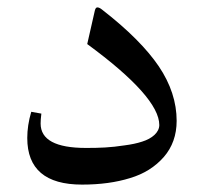

<svg xmlns="http://www.w3.org/2000/svg" viewBox="-20 -499 551 519"><path d="M89.8 -165C89.8 -171.4 90.3 -180.2 91.8 -191.9L64.5 -196.8C57.1 -171.9 53.7 -148.4 53.7 -126C53.7 -42 103 0 201.7 0C251 0 293.9 -5.9 331.5 -17.6C369.1 -28.8 399.4 -47.9 422.9 -74.7C445.8 -101.1 457.5 -133.8 457.5 -172.4C457.5 -222.7 441.4 -272 409.2 -319.8C377 -367.2 326.2 -418.5 256.3 -472.7C251 -477.1 246.6 -479 243.2 -479C239.7 -479 237.8 -476.1 236.3 -470.2L215.8 -379.9C345.7 -284.7 410.6 -211.4 410.6 -161.1C410.6 -141.1 391.1 -124.5 364.3 -116.2C351.1 -111.8 335 -108.4 316.4 -106C278.8 -100.1 249 -99.1 212.4 -99.1C130.9 -99.1 89.8 -121.1 89.8 -165Z"/></svg>

Font: Parastoo
Style: Regular
Weight: 400
Foundry: Saber Rastikerdar (saber.rastikerdar@gmail.com)
Version: Version 2.0.1